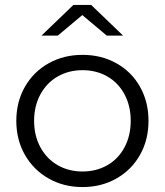

<svg xmlns="http://www.w3.org/2000/svg" viewBox="-20 -752 667 777"><path d="M46 -263Q46 -340 81 -401Q116 -462 177 -496Q238 -530 314 -530Q390 -530 451 -496Q512 -462 546.5 -401Q581 -340 581 -263Q581 -186 546.5 -125Q512 -64 451 -29.5Q390 5 314 5Q238 5 177 -29.5Q116 -64 81 -125Q46 -186 46 -263ZM509 -263Q509 -323 484 -370Q459 -417 414.5 -442.5Q370 -468 314 -468Q258 -468 213.5 -442.5Q169 -417 143.5 -370Q118 -323 118 -263Q118 -203 143.5 -156Q169 -109 213.5 -83.5Q258 -58 314 -58Q370 -58 414.5 -83.5Q459 -109 484 -156Q509 -203 509 -263ZM412 -608 313 -691 214 -608H148L277 -732H349L478 -608Z"/></svg>

Font: Montserrat-Regular
Style: Regular
Weight: 400
Version: Version 7.200